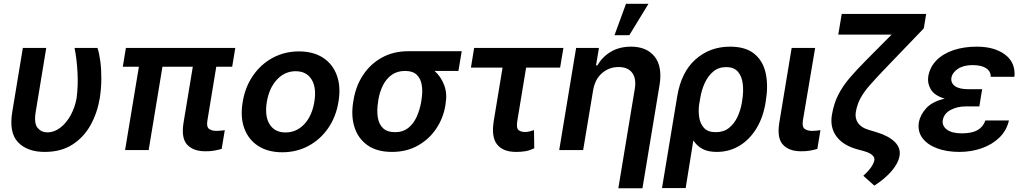

<svg xmlns="http://www.w3.org/2000/svg" viewBox="-20 -802 5456 1026"><path d="M102.1 -545.9H227.1L170.9 -204.6Q160.6 -142.6 180.9 -118.7Q201.2 -94.7 232.4 -94.7Q270.5 -94.7 303.2 -120.4Q335.9 -146 358.4 -187.7Q380.9 -229.5 389.2 -277.3Q397.9 -340.8 394.3 -412.8Q390.6 -484.9 378.4 -545.9H501Q510.7 -516.1 516.4 -472.2Q522 -428.2 521.5 -377.9Q521 -327.6 513.2 -277.3Q500 -198.7 463.9 -133.5Q427.7 -68.4 366.9 -29.3Q306.2 9.8 219.2 9.8Q125.5 9.8 76.2 -42Q26.9 -93.8 45.9 -206.1Z M1237.3 -545.9 1220.7 -445.3H1135.7L1088.4 -158.7Q1082.5 -124.5 1096.9 -113.5Q1111.3 -102.5 1137.7 -102.5Q1149.9 -102.5 1161.6 -104Q1173.3 -105.5 1181.2 -106.4L1164.6 -6.3Q1147.5 -1.5 1125.7 2.7Q1104 6.8 1078.1 6.3Q1013.7 6.8 980.5 -28.6Q947.3 -64 960.9 -147L1010.3 -445.3H848.1L774.4 0H648.4L722.2 -445.3H636.2L652.8 -545.9Z M1488.3 11.7Q1412.1 11.7 1359.9 -22Q1307.6 -55.7 1285.4 -116.2Q1263.2 -176.8 1276.9 -257.3Q1290 -337.4 1332.3 -398.4Q1374.5 -459.5 1438 -493.4Q1501.5 -527.3 1577.6 -527.3Q1654.3 -527.3 1706.3 -493.4Q1758.3 -459.5 1780.3 -398.4Q1802.2 -337.4 1788.6 -257.3Q1775.4 -177.2 1733.4 -116.7Q1691.4 -56.2 1628.2 -22.2Q1564.9 11.7 1488.3 11.7ZM1505.9 -94.2Q1564 -94.2 1605.5 -137.9Q1647 -181.6 1659.7 -257.3Q1672.4 -333.5 1645 -377.4Q1617.7 -421.4 1560.1 -421.4Q1502.4 -421.4 1460.7 -377.4Q1418.9 -333.5 1405.8 -257.3Q1393.6 -181.2 1420.9 -137.7Q1448.2 -94.2 1505.9 -94.2Z M1867.7 -258.8 1869.6 -269.5Q1881.8 -343.3 1920.7 -401.9Q1959.5 -460.4 2021 -494.4Q2082.5 -528.3 2162.1 -528.3H2447.3L2429.7 -422.9H2302.2Q2335.9 -393.1 2353.3 -347.9Q2370.6 -302.7 2361.3 -249L2359.9 -238.3Q2348.6 -170.4 2310.8 -114Q2272.9 -57.6 2212.6 -23.9Q2152.3 9.8 2074.7 9.8Q1994.6 9.8 1944.3 -25.6Q1894 -61 1874.5 -121.6Q1855 -182.1 1867.7 -258.8ZM2002 -269.5 2000.5 -258.8Q1993.2 -213.9 1998.5 -176.8Q2003.9 -139.6 2026.1 -117.7Q2048.3 -95.7 2092.3 -95.7Q2132.8 -95.7 2160.9 -117.7Q2189 -139.6 2206.1 -176.8Q2223.1 -213.9 2231 -258.8L2232.4 -269.5Q2239.3 -311 2234.1 -345.7Q2229 -380.4 2207.8 -401.6Q2186.5 -422.9 2145.5 -422.9H2145Q2102.5 -422.9 2073.2 -401.9Q2043.9 -380.9 2026.4 -345.9Q2008.8 -311 2002 -269.5Z M2990.7 -545.9 2973.1 -440.9H2791.5L2744.1 -154.3Q2738.3 -117.2 2751.2 -106.9Q2764.2 -96.7 2784.7 -96.7Q2799.8 -96.7 2811 -99.9Q2822.3 -103 2833.5 -106.9L2835 -9.8Q2809.6 2.4 2787.4 6.1Q2765.1 9.8 2737.8 9.8Q2667.5 9.8 2636 -30.5Q2604.5 -70.8 2618.7 -156.7L2665.5 -440.9H2496.6L2513.7 -545.9Z M3149.4 -319.3 3096.2 0H2968.3L3058.6 -545.9H3180.7L3165 -452.6H3172.4Q3198.7 -498.5 3244.6 -525.6Q3290.5 -552.7 3351.6 -552.7Q3436 -552.7 3478.3 -499.3Q3520.5 -445.8 3504.4 -347.2L3413.1 204.1H3284.2L3372.1 -327.1Q3381.3 -381.8 3358.4 -412.8Q3335.4 -443.8 3285.2 -443.8Q3234.9 -443.8 3197 -411.1Q3159.2 -378.4 3149.4 -319.3ZM3263.7 -613.8 3325.2 -781.7H3445.3L3342.8 -613.8Z M3517.6 203.1 3598.6 -285.6Q3620.1 -417 3697 -484.9Q3773.9 -552.7 3880.9 -552.7Q3964.4 -552.7 4011 -514.4Q4057.6 -476.1 4071.8 -410.4Q4085.9 -344.7 4072.3 -262.7L4070.8 -252.9Q4058.1 -174.8 4022.2 -115.7Q3986.3 -56.6 3931.9 -23.4Q3877.4 9.8 3809.6 9.8Q3763.7 9.8 3733.6 -6.3Q3703.6 -22.5 3685.1 -51.8L3644 203.1ZM3715.8 -242.2Q3711.4 -209.5 3716.3 -175.5Q3721.2 -141.6 3741.7 -118.7Q3762.2 -95.7 3805.2 -95.7Q3847.2 -95.7 3875.5 -118.4Q3903.8 -141.1 3920.7 -177Q3937.5 -212.9 3944.3 -252.9L3945.8 -262.7Q3954.1 -312.5 3949.2 -353.5Q3944.3 -394.5 3923.1 -418.9Q3901.9 -443.4 3860.4 -443.4Q3819.8 -443.4 3791.5 -419.7Q3763.2 -396 3745.8 -357.9Q3728.5 -319.8 3721.7 -276.4Z M4210.4 -545.9H4335.9L4270.5 -158.7Q4265.1 -124.5 4279.8 -113.5Q4294.4 -102.5 4320.8 -102.5Q4333.5 -102.5 4345 -104Q4356.4 -105.5 4364.3 -106.4L4347.7 -6.3Q4330.1 -1 4308.3 2.9Q4286.6 6.8 4261.7 6.3Q4197.3 6.8 4164.1 -28.6Q4130.9 -64 4144.5 -147Z M4478 -727.5H4929.2L4916.5 -650.4L4703.1 -428.2Q4660.2 -383.3 4629.2 -348.1Q4598.1 -313 4579.3 -279.1Q4560.5 -245.1 4553.2 -203.1Q4547.9 -168.9 4565.4 -144.3Q4583 -119.6 4621.1 -108.4L4666.5 -94.7Q4731 -74.7 4762.5 -42.5Q4793.9 -10.3 4787.1 29.8Q4780.8 69.3 4745.4 111.1Q4710 152.8 4652.3 189.9L4593.3 137.2Q4619.6 113.8 4634.5 92.3Q4649.4 70.8 4652.3 54.2Q4655.3 39.6 4641.1 26.9Q4627 14.2 4599.1 6.3L4562 -3.9Q4485.4 -24.9 4450 -72.8Q4414.6 -120.6 4425.3 -187Q4435.5 -248.5 4459.5 -295.4Q4483.4 -342.3 4521 -386.2Q4558.6 -430.2 4610.8 -482.4L4744.6 -617.2H4459.5Z M5221.7 -285.2 5218.3 -263.7 5213.4 -233.4H5140.6Q5094.7 -233.4 5059.3 -214.1Q5023.9 -194.8 5018.1 -159.7Q5013.2 -129.9 5039.8 -109.6Q5066.4 -89.4 5119.6 -89.4Q5173.3 -89.4 5203.6 -106.7Q5233.9 -124 5245.6 -158.2H5371.6Q5358.9 -104 5320.3 -66.7Q5281.7 -29.3 5226.1 -9.8Q5170.4 9.8 5106.9 9.8Q5038.1 9.8 4986.6 -9.8Q4935.1 -29.3 4908.9 -64.7Q4882.8 -100.1 4890.1 -148.4Q4897.5 -188.5 4929.7 -223.9Q4961.9 -259.3 5028.3 -274.9Q4972.7 -291.5 4953.6 -325Q4934.6 -358.4 4940.4 -394Q4949.2 -444.3 4984.6 -480Q5020 -515.6 5075.7 -534.2Q5131.3 -552.7 5199.2 -552.7Q5294.4 -552.7 5351.1 -510Q5407.7 -467.3 5400.9 -391.6H5274.4Q5274.4 -421.9 5248.8 -438Q5223.1 -454.1 5177.7 -454.1Q5128.9 -454.1 5099.1 -434.3Q5069.3 -414.6 5064 -386.2Q5060.1 -358.4 5083.3 -341.8Q5106.4 -325.2 5155.8 -325.2H5228.5Z"/></svg>

Font: Inter Display Semi Bold
Style: Italic
Weight: 600
Italic angle: -9.39999°
Designer: Rasmus Andersson
Foundry: rsms
Version: Version 4.000;git-4fc901f